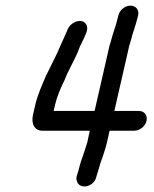

<svg xmlns="http://www.w3.org/2000/svg" viewBox="-20 -608 547 680"><path d="M399 -553 397 -545C391 -517 380 -492 373 -463C369 -452 366 -440 363 -425L315 -215H170L175 -237C183 -270 196 -299 209 -325L218 -347C222 -354 225 -360 228 -367C240 -392 253 -414 263 -443C268 -454 273 -463 278 -474L284 -488C289 -500 291 -510 286 -520C273 -546 232 -532 220 -505C210 -480 200 -461 189 -435L184 -423C174 -404 165 -383 154 -362L143 -340C130 -309 114 -275 105 -237L97 -202C90 -172 100 -145 131 -145H298L289 -103L280 -75L273 -54C268 -43 262 -20 259 -9C258 -5 257 0 255 5L252 15C249 24 251 32 255 40C269 63 311 52 320 22L323 12C326 3 328 -4 330 -11C332 -20 339 -41 342 -48L349 -69C353 -80 355 -90 358 -100L368 -145H455C475 -145 495 -161 499 -180C503 -199 492 -215 472 -215H385L433 -425C436 -440 439 -452 443 -463C449 -489 461 -519 467 -545L469 -553C474 -573 461 -588 442 -588C423 -588 404 -573 399 -553Z"/></svg>

Font: Electronic
Style: BdIt
Weight: 700
Version: Version 1.011